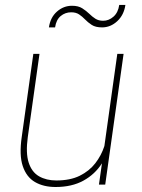

<svg xmlns="http://www.w3.org/2000/svg" viewBox="-20 -746 573 776"><path d="M267.6 -696.3Q243.7 -696.3 225.3 -681.2Q207 -666 202.6 -635.3H177.7Q183.6 -675.8 210.2 -699.2Q236.8 -722.7 271 -722.7Q296.4 -722.7 312.3 -712.6Q328.1 -702.6 341.3 -689.9Q352.5 -678.7 365.5 -670.4Q378.4 -662.1 397 -662.1Q419.9 -662.1 438.7 -678.7Q457.5 -695.3 461.9 -726.1H486.8Q481 -685.5 453.9 -660.4Q426.8 -635.3 392.6 -635.3Q366.2 -635.3 350.8 -645.3Q335.4 -655.3 323.2 -668Q312.5 -679.2 299.8 -687.7Q287.1 -696.3 267.6 -696.3ZM454.1 -528.3H479.5L405.3 0H379.9L392.1 -85.9Q363.8 -41.5 317.1 -15.9Q270.5 9.8 204.6 9.8Q155.8 9.8 121.3 -10.3Q86.9 -30.3 72 -74.7Q57.1 -119.1 67.9 -192.9L114.7 -528.3H139.6L92.3 -191.9Q83.5 -127.4 95.9 -88.9Q108.4 -50.3 137.9 -33.4Q167.5 -16.6 207.5 -16.6Q263.7 -16.6 302.2 -35.6Q340.8 -54.7 365.2 -86.2Q389.6 -117.7 401.9 -155.8Z"/></svg>

Font: Robert Sans Thin
Style: Italic
Weight: 100
Italic angle: -8°
Designer: Christian Robertson (extended by Adam Twardoch)
Foundry: Google
Version: Version 12.135;April 2, 2019;FontCreator 11.5.0.2425 64-bit;